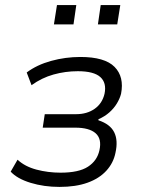

<svg xmlns="http://www.w3.org/2000/svg" viewBox="-20 -727 557 755"><path d="M214 8Q153 8 100.5 -8Q48 -24 22 -52L49 -99Q78 -72 123.5 -60Q169 -48 218 -48Q290 -48 326 -71.5Q362 -95 371 -136Q381 -181 356 -203Q331 -225 276 -225H148L156 -278H279Q322 -278 352 -299Q382 -320 391 -358Q400 -401 374.5 -424Q349 -447 286 -447Q237 -447 190.5 -434Q144 -421 104 -392L85 -442Q125 -472 181 -487.5Q237 -503 296 -503Q392 -503 430.5 -464Q469 -425 456 -358Q451 -339 439.5 -320Q428 -301 410 -285Q392 -269 367 -258V-254Q413 -239 429 -207Q445 -175 434 -126Q426 -86 398 -55.5Q370 -25 324 -8.5Q278 8 214 8ZM365 -631 376 -707H453L441 -631ZM192 -631 204 -707H280L269 -631Z"/></svg>

Font: Nunito Sans 7pt SemiCondensed Light
Style: Italic
Weight: 300
Width: 4
Italic angle: -9°
Designer: Vernon Adams
Foundry: Vernon Adams
Version: Version 3.101;gftools[0.9.27]